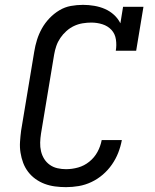

<svg xmlns="http://www.w3.org/2000/svg" viewBox="-20 -763 640 791"><path d="M252 8Q229 8 206.5 5Q184 2 164 -5.5Q144 -13 126.5 -25.5Q109 -38 96 -55Q83 -72 75.5 -92Q68 -112 64.5 -134Q61 -156 62.5 -179Q64 -202 67 -225L121 -550Q125 -575 132.5 -599Q140 -623 152.5 -645.5Q165 -668 183.5 -687.5Q202 -707 224.5 -720.5Q247 -734 272 -738.5Q297 -743 322 -743Q345 -743 368.5 -739Q392 -735 412.5 -726Q433 -717 449.5 -702Q466 -687 476 -667L487 -735H571L541 -554H457Q461 -577 457.5 -600.5Q454 -624 439 -640Q424 -656 402 -663Q380 -670 356 -670Q339 -670 320.5 -667Q302 -664 285 -656Q268 -648 253.5 -635Q239 -622 228.5 -606.5Q218 -591 212 -573.5Q206 -556 203 -538L149 -213Q146 -194 145.5 -175.5Q145 -157 149 -140Q153 -123 162 -108.5Q171 -94 185 -84Q199 -74 216.5 -70Q234 -66 252 -66Q277 -66 302 -73Q327 -80 348 -97Q369 -114 381.5 -137Q394 -160 399 -186H482Q477 -159 467 -133.5Q457 -108 441 -85Q425 -62 403.5 -43.5Q382 -25 356.5 -13Q331 -1 304.5 3.5Q278 8 252 8Z"/></svg>

Font: Iosevka Etoile Oblique
Style: Regular
Weight: 400
Italic angle: -9°
Designer: Belleve Invis
Foundry: Belleve Invis
Version: Version 15.5.2; ttfautohint (v1.8.4)